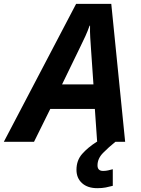

<svg xmlns="http://www.w3.org/2000/svg" viewBox="-80 -734 728 994"><path d="M-60.1 0 314 -713.9H496.1L567.9 0H422.9L411.1 -169.9H180.2L96.2 0ZM241.2 -296.9H403.8L391.1 -481Q389.2 -510.3 387.2 -540Q385.3 -569.8 386.2 -601.1H383.8Q374.5 -574.2 362.3 -547.4Q350.1 -520.5 335 -490.2ZM423.8 240.2Q373.5 240.2 344.7 214.1Q315.9 188 315.9 145Q315.9 96.2 345.5 62.7Q375 29.3 420.9 0H517.6Q482.4 28.3 453.6 57.6Q424.8 86.9 424.8 122.1Q424.8 150.9 453.6 150.9Q467.3 150.9 479.2 148.2Q491.2 145.5 503.9 142.1V228Q485.8 232.9 467 236.6Q448.2 240.2 423.8 240.2Z"/></svg>

Font: Open Sans
Style: Bold Italic
Weight: 700
Italic angle: -12°
Designer: Monotype Design Team
Foundry: Monotype Imaging Inc.
Version: Version 3.003; ttfautohint (v1.8.4)